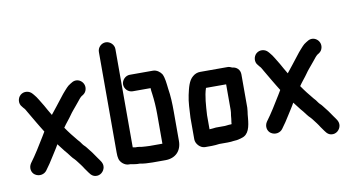

<svg xmlns="http://www.w3.org/2000/svg" viewBox="-80 -965 2288 1248"><g transform="rotate(-10 1063.5 -341.5)"><path d="M411 -544 401 -538C391 -532 382 -525 375 -517C365 -505 355 -496 344 -482L326 -459C301 -425 274 -394 248 -360C235 -381 219 -410 209 -428C190 -457 176 -487 155 -510L148 -518C129 -540 94 -544 71 -524C50 -506 45 -469 66 -447L73 -438C84 -427 86 -422 95 -406C109 -381 123 -359 139 -331C154 -305 167 -285 181 -262C175 -251 169 -241 163 -232C130 -178 96 -122 60 -74C42 -47 49 -13 72 2C99 20 133 12 149 -10C168 -36 188 -64 205 -93C216 -111 239 -145 250 -166C270 -142 283 -121 304 -98C317 -82 330 -62 343 -51C355 -39 367 -20 378 -7C388 5 389 10 397 21L407 35C421 54 432 76 458 80C490 85 515 61 520 34C525 5 505 -14 493 -32C475 -59 456 -86 434 -112C426 -123 416 -129 409 -140C402 -151 394 -161 385 -170C360 -200 336 -230 313 -264C329 -288 353 -315 368 -337C380 -355 398 -375 411 -391L430 -414C440 -426 448 -438 460 -447L470 -453C482 -461 490 -472 493 -487C503 -533 453 -572 411 -544Z M738 -474C738 -445 763 -420 792 -420H910C910 -407 912 -397 914 -382C920 -338 923 -292 923 -246V-51H839C822 -51 804 -53 788 -54C773 -56 763 -59 748 -58H747C742 -59 736 -60 729 -61V-710C729 -739 703 -764 674 -764C645 -764 620 -739 620 -710V-46C620 -29 621 -15 624 -5C629 18 656 44 685 44H694C713 47 734 52 754 51H755C779 56 810 58 839 58H924C990 58 1032 16 1032 -50V-244C1032 -298 1030 -349 1022 -397C1018 -431 1015 -470 1002 -495C992 -511 970 -529 945 -529H792C763 -529 738 -503 738 -474Z M1241 -90V-183C1245 -246 1248 -309 1265 -359H1398V-190C1397 -182 1397 -177 1397 -174C1396 -169 1395 -162 1394 -154L1392 -132L1389 -111C1389 -107 1389 -103 1388 -98C1383 -97 1377 -97 1371 -97L1353 -95C1349 -94 1346 -94 1343 -94H1284C1270 -93 1255 -90 1241 -90ZM1191 19H1237C1251 19 1273 17 1287 15H1343C1350 15 1357 15 1365 14L1381 12C1386 11 1390 11 1393 11C1406 11 1424 6 1436 2C1485 -10 1495 -63 1500 -120L1502 -142C1504 -159 1506 -165 1507 -186V-405C1507 -437 1485 -457 1455 -460C1446 -465 1436 -468 1426 -468H1246C1228 -468 1211 -462 1196 -449C1166 -425 1156 -378 1146 -333C1136 -288 1135 -237 1132 -185V-43C1132 -13 1161 18 1191 19Z M1968 -544 1958 -538C1948 -532 1939 -525 1932 -517C1922 -505 1912 -496 1901 -482L1883 -459C1858 -425 1831 -394 1805 -360C1792 -381 1776 -410 1766 -428C1747 -457 1733 -487 1712 -510L1705 -518C1686 -540 1651 -544 1628 -524C1607 -506 1602 -469 1623 -447L1630 -438C1641 -427 1643 -422 1652 -406C1666 -381 1680 -359 1696 -331C1711 -305 1724 -285 1738 -262C1732 -251 1726 -241 1720 -232C1687 -178 1653 -122 1617 -74C1599 -47 1606 -13 1629 2C1656 20 1690 12 1706 -10C1725 -36 1745 -64 1762 -93C1773 -111 1796 -145 1807 -166C1827 -142 1840 -121 1861 -98C1874 -82 1887 -62 1900 -51C1912 -39 1924 -20 1935 -7C1945 5 1946 10 1954 21L1964 35C1978 54 1989 76 2015 80C2047 85 2072 61 2077 34C2082 5 2062 -14 2050 -32C2032 -59 2013 -86 1991 -112C1983 -123 1973 -129 1966 -140C1959 -151 1951 -161 1942 -170C1917 -200 1893 -230 1870 -264C1886 -288 1910 -315 1925 -337C1937 -355 1955 -375 1968 -391L1987 -414C1997 -426 2005 -438 2017 -447L2027 -453C2039 -461 2047 -472 2050 -487C2060 -533 2010 -572 1968 -544Z"/></g></svg>

Font: Electronic
Style: ExHv
Weight: 900
Version: Version 1.011